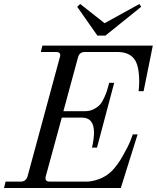

<svg xmlns="http://www.w3.org/2000/svg" viewBox="-30 -940 784 960"><path d="M-10 0 -2 -32H74Q100 -32 108 -59L269 -653Q278 -680 250 -680H174L182 -712H734L688 -484H663Q666 -505 666 -532Q666 -616 639 -648Q612 -680 558 -680H394Q367 -680 360 -653L287 -384H395Q419 -384 438.5 -394Q458 -404 469.5 -416.5Q481 -429 491 -451.5Q501 -474 505.5 -488Q510 -502 516 -526H541L455 -202H430Q440 -246 440 -277Q440 -352 380 -352H279L199 -59Q192 -32 218 -32H404Q430 -32 465 -44.5Q500 -57 528 -84Q556 -112 582.5 -158Q609 -204 622 -236L634 -268H658L574 0ZM356 -906 371 -920 493 -824 667 -920 676 -906 497 -762H457Z"/></svg>

Font: Old Standard TT
Style: Italic
Weight: 400
Italic angle: -15.2°
Designer: Alexey Kryukov <alexios@thessalonica.org.ru>
Version: Version 2.2